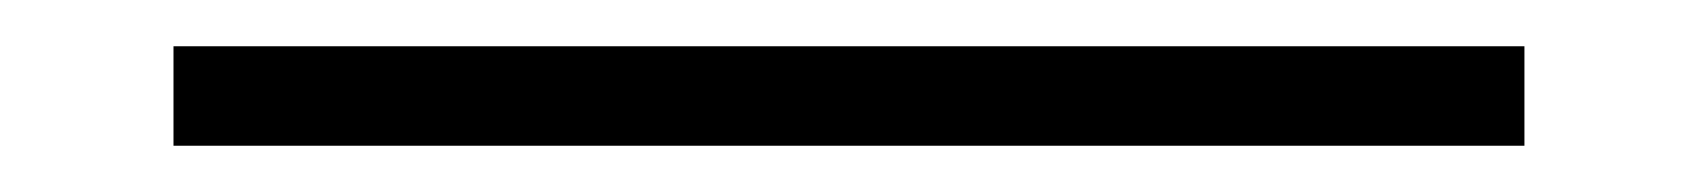

<svg xmlns="http://www.w3.org/2000/svg" viewBox="-20 62 734 83"><path d="M55 125V82H639V125Z"/></svg>

Font: Readex Pro ExtraLight
Style: Regular
Weight: 200
Designer: Bonnie Shaver-Troup, Thomas Jockin
Foundry: Lexend
Version: Version 1.203; ttfautohint (v1.8.3)